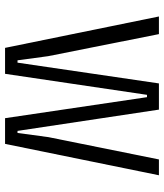

<svg xmlns="http://www.w3.org/2000/svg" viewBox="34 -666 633 740"><g transform="rotate(90 350.0 -296.5)"><path d="M165 0 44 -593H112L197 -166L213 -48H222L302 -593H403L485 -48H493L509 -167L595 -593H656L535 0H436L355 -547H346L265 0Z"/></g></svg>

Font: Martian Mono SemiExpanded ExtraLight
Style: Regular
Weight: 250
Monospace: yes
Version: Version 0.930